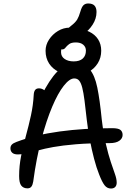

<svg xmlns="http://www.w3.org/2000/svg" viewBox="-20 -1075 766 1104"><path d="M618 9Q596 9 581.5 -9.5Q567 -28 550 -72Q535 -109 521 -162Q507 -215 496 -274Q485 -333 479 -386Q472 -451 466 -497Q460 -543 453 -570.5Q446 -598 435.5 -611Q425 -624 407 -624Q380 -624 346.5 -581.5Q313 -539 280 -461Q247 -383 218 -274Q189 -165 171 -31Q168 -12 160.5 -2Q153 8 138 8Q115 8 102.5 -7.5Q90 -23 90 -63Q90 -121 101.5 -178.5Q113 -236 129 -294Q145 -352 158 -411.5Q171 -471 174 -531Q175 -548 182 -557.5Q189 -567 204 -567Q218 -567 231 -559Q244 -551 255 -534L218 -524Q264 -617 309.5 -663.5Q355 -710 409 -710Q467 -710 496 -676Q525 -642 539.5 -571.5Q554 -501 565 -389Q575 -306 589 -246Q603 -186 617 -144Q631 -102 641 -74Q651 -46 651 -25Q651 -9 642.5 0Q634 9 618 9ZM83 -187Q61 -187 50.5 -196.5Q40 -206 40 -222Q40 -235 48 -243.5Q56 -252 75 -259Q183 -300 323 -319Q463 -338 625 -338Q660 -338 672.5 -328Q685 -318 685 -299Q685 -279 666 -265.5Q647 -252 610 -252Q495 -252 417 -245.5Q339 -239 286.5 -229.5Q234 -220 199 -210Q164 -200 137.5 -193.5Q111 -187 83 -187ZM411 -643Q358 -643 320.5 -660.5Q283 -678 262.5 -709.5Q242 -741 242 -783Q242 -817 262 -847.5Q282 -878 313.5 -897Q345 -916 381 -916Q399 -916 408 -905.5Q417 -895 417 -877Q417 -866 409.5 -857Q402 -848 382 -840Q352 -828 341.5 -812.5Q331 -797 331 -775Q331 -750 351.5 -736Q372 -722 404 -722Q438 -722 456 -738.5Q474 -755 474 -784Q474 -805 458.5 -818Q443 -831 416 -831Q390 -831 377 -821Q364 -811 356.5 -801Q349 -791 339 -791Q320 -791 312 -797Q304 -803 304 -821Q304 -858 332 -883.5Q360 -909 411 -909Q459 -909 492.5 -893Q526 -877 544 -849Q562 -821 562 -783Q562 -743 542 -711Q522 -679 488 -661Q454 -643 411 -643ZM388 -855Q368 -855 358 -861Q348 -867 348 -876Q348 -891 358.5 -901Q369 -911 388 -926Q414 -946 424 -963Q434 -980 442 -1008Q450 -1036 460.5 -1045.5Q471 -1055 487 -1055Q512 -1055 523.5 -1042.5Q535 -1030 535 -1006Q535 -968 512.5 -933Q490 -898 456 -876.5Q422 -855 388 -855Z"/></svg>

Font: Shantell Sans
Style: Regular
Weight: 400
Designer: Stephen Nixon, Anya Danilova, Shantell Martin
Foundry: Arrow Type
Version: Version 1.008;[ac192a2d6]